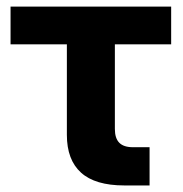

<svg xmlns="http://www.w3.org/2000/svg" viewBox="-20 -566 560 586"><path d="M184.1 -154.3V-430.7H12.2V-545.9H502.4V-430.7H330.6V-172.4Q330.6 -144 344 -130.4Q357.4 -116.7 385.7 -116.7H436.5V0H359.4Q270.5 0 227.3 -39.1Q184.1 -78.1 184.1 -154.3Z"/></svg>

Font: Inter RS Variable
Style: Regular
Weight: 400
Designer: Rasmus Andersson (customised by Maria Ramos and Noel Pretorius)
Foundry: rsms
Version: Version 3.001;Glyphs 3.2.3 (3260)